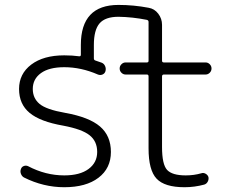

<svg xmlns="http://www.w3.org/2000/svg" viewBox="-20 -784 970 792"><path d="M656.2 -476.6Q648.4 -476.6 648.4 -468.8V-177.7Q648.4 -105.5 669.4 -83Q690.4 -60.5 746.1 -60.5Q780.3 -60.5 810.5 -69.3Q819.3 -72.3 828.1 -67.4Q836.9 -62.5 839.8 -53.7Q841.8 -43.9 836.9 -34.7Q832 -25.4 822.3 -22.5Q782.2 -11.7 741.2 -11.7Q659.2 -11.7 626 -46.9Q592.8 -82 592.8 -171.9V-468.8Q592.8 -476.6 585.9 -476.6H498Q488.3 -476.6 481 -483.9Q473.6 -491.2 473.6 -501.5Q473.6 -511.7 481 -519Q488.3 -526.4 498 -526.4H585.9Q592.8 -526.4 592.8 -533.2V-693.4Q592.8 -700.2 585.9 -702.1Q526.4 -713.9 468.8 -714.8Q414.1 -714.8 390.6 -687.5Q367.2 -660.2 367.2 -598.6V-543Q367.2 -536.1 374 -534.2Q386.7 -530.3 399.4 -525.4Q409.2 -521.5 413.6 -511.2Q418 -501 415 -490.2Q412.1 -480.5 402.8 -476.6Q393.6 -472.7 383.8 -476.6Q314.5 -506.8 245.1 -506.8Q182.6 -506.8 148.9 -482.4Q115.2 -458 115.2 -417Q115.2 -378.9 143.1 -355.5Q170.9 -332 249 -318.4Q347.7 -300.8 392.6 -262.2Q437.5 -223.6 437.5 -157.2Q437.5 -89.8 386.2 -50.8Q335 -11.7 245.1 -11.7Q159.2 -11.7 79.1 -51.8Q70.3 -56.6 66.4 -66.9Q62.5 -77.1 66.4 -86.9Q69.3 -95.7 78.1 -99.1Q86.9 -102.5 95.7 -98.6Q168 -60.5 245.1 -60.5Q309.6 -60.5 345.2 -86.9Q380.9 -113.3 380.9 -157.2Q380.9 -201.2 349.6 -226.1Q318.4 -251 241.2 -265.6Q145.5 -282.2 102.1 -318.4Q58.6 -354.5 58.6 -417Q58.6 -479.5 108.9 -517.6Q159.2 -555.7 245.1 -555.7Q278.3 -555.7 306.6 -551.8Q313.5 -550.8 313.5 -558.6V-598.6Q313.5 -763.7 468.8 -763.7Q531.2 -763.7 592.8 -752Q617.2 -748 632.8 -727.5Q648.4 -707 648.4 -681.6V-533.2Q648.4 -526.4 656.2 -526.4H828.1Q837.9 -526.4 845.2 -519Q852.5 -511.7 852.5 -501.5Q852.5 -491.2 845.2 -483.9Q837.9 -476.6 828.1 -476.6Z"/></svg>

Font: Gen Jyuu Gothic P Light
Style: Regular
Weight: 200
Designer: [Source Han Sans]
Ryoko NISHIZUKA  (kana & ideographs); Paul D. Hunt (Latin, Greek & Cyrillic); Wenlong ZHANG  (bopomofo
Version: Version 1.002.20150607